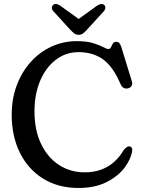

<svg xmlns="http://www.w3.org/2000/svg" viewBox="-20 -917 702 952"><path d="M635.5 -169.5Q629.5 -128 597.5 -85.5Q565.5 -43 508.2 -14Q451 15 369.5 15Q267.5 15 193 -31.8Q118.5 -78.5 78.2 -160.5Q38 -242.5 38 -348.5Q38 -426.5 62.8 -493Q87.5 -559.5 131.5 -608.8Q175.5 -658 234.2 -685.5Q293 -713 361 -713Q410.5 -713 441.8 -703.2Q473 -693.5 491 -683.8Q509 -674 517.5 -674Q526 -674 530 -682.8Q534 -691.5 539.2 -700.5Q544.5 -709.5 556.5 -709.5Q566.5 -709.5 572 -703.2Q577.5 -697 582.5 -681L634 -513Q638 -500 631.8 -490.2Q625.5 -480.5 612 -478.5Q588.5 -475 577.5 -500.5Q540 -588 490 -623.2Q440 -658.5 370 -658.5Q306.5 -658.5 257 -620.8Q207.5 -583 179.2 -516.8Q151 -450.5 151 -365.5Q151 -270.5 184 -202.8Q217 -135 273 -98.8Q329 -62.5 399.5 -62.5Q528 -62.5 593 -172.5Q610 -194 623.5 -191Q637.5 -188 635.5 -169.5ZM412.5 -771Q401.5 -759 392.5 -751.8Q383.5 -744.5 370.5 -744.5Q356.5 -744.5 347.5 -751.8Q338.5 -759 327 -771L245 -861Q236.5 -870.5 237.2 -879.2Q238 -888 243.5 -892.5Q256.5 -904 278.5 -889L370 -823L461.5 -889Q483.5 -903.5 496.5 -892.5Q502 -888 502.5 -879.2Q503 -870.5 494.5 -861Z"/></svg>

Font: Fraunces 72pt SuperSoft
Style: Regular
Weight: 400
Version: Version 1.000;[b76b70a41]